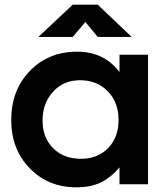

<svg xmlns="http://www.w3.org/2000/svg" viewBox="-20 -788 707 821"><path d="M144 -630 291 -768H398L543 -630H398L345 -694L291 -630ZM28 -275Q28 -402 107.5 -484.5Q187 -567 310 -567Q425 -567 491 -480V-554H613V0H491V-72Q451 -26 408.5 -6.5Q366 13 307 13Q186 13 107 -68.5Q28 -150 28 -275ZM162 -272Q162 -199 207.5 -154Q253 -109 326 -109Q398 -109 442.5 -155Q487 -201 487 -275Q487 -350 441 -397.5Q395 -445 322 -445Q252 -445 207 -396Q162 -347 162 -272Z"/></svg>

Font: Involve
Style: Bold
Weight: 700
Designer: Stefan Peev
Foundry: Context Ltd.
Version: Version 1.001